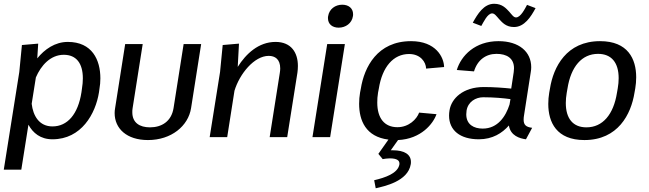

<svg xmlns="http://www.w3.org/2000/svg" viewBox="-27 -737 3488 1032"><path d="M507.5 -259.2C510.8 -277.5 512.5 -296.7 512.5 -315.8C512.5 -415 468.3 -511.7 337.5 -511.7C268.3 -511.7 212.5 -471.7 173.3 -423.3L178.3 -502.5L90.8 -495L76.7 -350L-6.7 175H87.5L125.8 -66.7C150 -22.5 190 11.7 255 11.7C410.8 11.7 486.7 -125.8 505 -240.8ZM143.3 -179.2 165.8 -320.8C193.3 -385 244.2 -442.5 315.8 -442.5C382.5 -442.5 418.3 -397.5 418.3 -315.8C418.3 -298.3 416.7 -280 413.3 -259.2L410.8 -240.8C392.5 -123.3 335.8 -57.5 255 -57.5C183.3 -57.5 150.8 -115 143.3 -179.2Z M591.7 -155.8C590 -146.7 589.2 -137.5 589.2 -129.2C589.2 -45.8 654.2 15.8 768.3 15.8C894.2 15.8 985 -60 1000 -155.8L1054.2 -500H960L905.8 -155.8C894.2 -84.2 841.7 -52.5 779.2 -52.5C723.3 -52.5 684.2 -77.5 684.2 -133.3C684.2 -140 684.2 -147.5 685.8 -155.8L740 -500H645.8Z M1100 0H1194.2L1233.3 -249.2C1260.8 -340 1339.2 -436.7 1417.5 -436.7C1450.8 -436.7 1479.2 -419.2 1479.2 -369.2C1479.2 -361.7 1478.3 -352.5 1476.7 -343.3L1422.5 0H1516.7L1571.7 -346.7C1573.3 -358.3 1574.2 -370.8 1574.2 -382.5C1574.2 -454.2 1538.3 -511.7 1454.2 -511.7C1362.5 -511.7 1295 -447.5 1250.8 -377.5L1257.5 -502.5L1170 -495L1155.8 -350Z M1652.5 0H1747.5L1826.7 -500H1731.7ZM1812.5 -711.7C1775 -711.7 1742.5 -688.3 1736.7 -650C1735.8 -646.7 1735.8 -642.5 1735.8 -639.2C1735.8 -607.5 1759.2 -588.3 1793.3 -588.3C1830.8 -588.3 1864.2 -611.7 1870 -650C1870.8 -653.3 1870.8 -657.5 1870.8 -660.8C1870.8 -692.5 1846.7 -711.7 1812.5 -711.7Z M1984.2 231.7 1992.5 275C2038.3 264.2 2165.8 238.3 2180.8 145.8C2181.7 141.7 2181.7 137.5 2181.7 133.3C2181.7 92.5 2145.8 70.8 2085 70.8H2073.3L2112.5 15.8C2236.7 10 2301.7 -72.5 2319.2 -123.3L2225.8 -131.7C2213.3 -96.7 2170.8 -53.3 2109.2 -53.3C2039.2 -53.3 2000.8 -101.7 2000.8 -185.8C2000.8 -202.5 2001.7 -220 2005 -239.2L2009.2 -260.8C2027.5 -377.5 2087.5 -446.7 2171.7 -446.7C2233.3 -446.7 2262.5 -403.3 2263.3 -368.3L2360 -376.7C2359.2 -429.2 2315.8 -515.8 2182.5 -515.8C2000.8 -515.8 1930.8 -375.8 1912.5 -260.8L1908.3 -239.2C1905 -220 1903.3 -199.2 1903.3 -179.2C1903.3 -89.2 1939.2 -1.7 2060.8 13.3L2006.7 90L2030 118.3C2039.2 116.7 2055 114.2 2067.5 114.2C2108.3 114.2 2120 126.7 2120 141.7V145.8C2112.5 195 2041.7 218.3 1984.2 231.7Z M2514.2 -615 2560 -597.5C2571.7 -617.5 2593.3 -665 2618.3 -665C2631.7 -665 2641.7 -650 2655.8 -634.2C2671.7 -617.5 2691.7 -591.7 2735.8 -591.7C2791.7 -591.7 2826.7 -646.7 2851.7 -693.3L2805.8 -710.8C2795 -690.8 2771.7 -643.3 2746.7 -643.3C2733.3 -643.3 2724.2 -658.3 2710 -674.2C2694.2 -690.8 2673.3 -716.7 2629.2 -716.7C2573.3 -716.7 2540 -661.7 2514.2 -615ZM2389.2 -144.2C2387.5 -134.2 2386.7 -125 2386.7 -115.8C2386.7 -36.7 2445.8 11.7 2546.7 11.7C2620.8 11.7 2672.5 -21.7 2708.3 -62.5C2716.7 -7.5 2766.7 7.5 2800 11.7L2833.3 -50C2800 -54.2 2787.5 -65.8 2787.5 -94.2C2787.5 -101.7 2788.3 -110 2790 -119.2L2825.8 -349.2C2827.5 -358.3 2828.3 -367.5 2828.3 -375.8C2828.3 -458.3 2763.3 -515.8 2652.5 -515.8C2526.7 -515.8 2451.7 -438.3 2428.3 -360.8L2520.8 -353.3C2539.2 -414.2 2584.2 -447.5 2641.7 -447.5C2695.8 -447.5 2735.8 -425 2735.8 -370C2735.8 -363.3 2735 -356.7 2734.2 -349.2L2720.8 -260.8C2680.8 -265 2627.5 -269.2 2573.3 -269.2C2461.7 -269.2 2399.2 -207.5 2389.2 -144.2ZM2716.7 -204.2 2711.7 -175C2691.7 -112.5 2649.2 -45.8 2567.5 -45.8C2520 -45.8 2479.2 -67.5 2479.2 -122.5C2479.2 -128.3 2480 -135.8 2480.8 -142.5C2488.3 -190 2530 -214.2 2570 -214.2C2628.3 -214.2 2680.8 -209.2 2716.7 -204.2Z M2925 -238.3C2921.7 -219.2 2920 -198.3 2920 -178.3C2920 -80 2964.2 15.8 3114.2 15.8C3295 15.8 3365 -123.3 3383.3 -238.3L3387.5 -261.7C3390.8 -280.8 3392.5 -301.7 3392.5 -321.7C3392.5 -420 3348.3 -515.8 3198.3 -515.8C3017.5 -515.8 2947.5 -376.7 2929.2 -261.7ZM3125 -52.5C3052.5 -52.5 3014.2 -100 3014.2 -183.3C3014.2 -200 3015.8 -219.2 3019.2 -238.3L3023.3 -261.7C3041.7 -378.3 3100 -447.5 3187.5 -447.5C3260 -447.5 3298.3 -400 3298.3 -316.7C3298.3 -300 3296.7 -280.8 3293.3 -261.7L3289.2 -238.3C3270.8 -121.7 3212.5 -52.5 3125 -52.5Z"/></svg>

Font: Boon Medium
Style: Italic
Weight: 500
Italic angle: -9°
Designer: Sungsit Sawaiwan
Foundry: FontUni
Version: Version 3.0